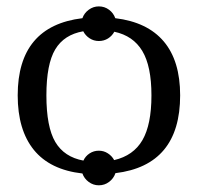

<svg xmlns="http://www.w3.org/2000/svg" viewBox="-20 -524 606 588"><path d="M531.7 -231.9Q531.7 -17.6 333.5 6.3Q328.1 22.5 314.2 33Q300.3 43.5 282.7 43.5Q265.6 43.5 251.7 33.2Q237.8 22.9 232.4 7.3Q133.3 -3.9 83.7 -64.9Q34.2 -126 34.2 -231.9Q34.2 -444.3 232.4 -468.3Q237.8 -483.9 251.7 -494.1Q265.6 -504.4 282.7 -504.4Q300.3 -504.4 314 -494.1Q327.6 -483.9 333 -468.3Q431.2 -456.5 481.4 -397.2Q531.7 -337.9 531.7 -231.9ZM443.8 -231.9Q443.8 -321.3 415.8 -367.9Q387.7 -414.6 330.1 -426.8Q323.2 -414.1 310.8 -406.2Q298.3 -398.4 282.7 -398.4Q267.1 -398.4 254.4 -406.7Q241.7 -415 234.9 -428.2Q176.3 -418 149.2 -372.8Q122.1 -327.6 122.1 -231.9Q122.1 -135.3 149.4 -89.1Q176.8 -43 235.4 -32.2Q241.7 -45.9 254.4 -54.2Q267.1 -62.5 282.7 -62.5Q297.9 -62.5 310.3 -54.4Q322.8 -46.4 329.6 -33.7Q388.7 -47.4 416.3 -95Q443.8 -142.6 443.8 -231.9Z"/></svg>

Font: Times New Roman
Style: Regular
Weight: 400
Designer: Steve Matteson
Foundry: Ascender Corporation
Version: Version 2.00.3